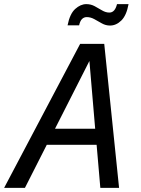

<svg xmlns="http://www.w3.org/2000/svg" viewBox="-46 -912 684 932"><path d="M441 0 423 -209H181L75 0H-26L343 -699H460L532 0ZM221 -287H416L388 -616ZM522 -892H578Q568 -837 543 -812.5Q518 -788 488 -788Q467 -788 448.5 -798.5Q430 -809 412 -819Q394 -829 375 -829Q362 -829 352.5 -820Q343 -811 338 -789H282Q293 -845 319 -868.5Q345 -892 373 -892Q395 -892 413.5 -882Q432 -872 449.5 -861.5Q467 -851 485 -851Q512 -851 522 -892Z"/></svg>

Font: Fragment Mono
Style: Italic
Weight: 400
Italic angle: -12°
Designer: Wei Huang based on Nimbus Sans by URW Studio, based on Helvetica by Max Miedinger.
Foundry: Wei Huang
Version: Version 1.011; ttfautohint (v1.8.4.7-5d5b)